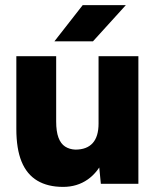

<svg xmlns="http://www.w3.org/2000/svg" viewBox="-20 -720 613 752"><path d="M375 0 366 -92V-500H522V0ZM44 -244V-500H200V-244ZM200 -244Q200 -205 209 -181Q218 -157 235 -146Q252 -135 275 -134Q320 -134 343 -159.5Q366 -185 366 -236H413Q413 -157 389 -101.5Q365 -46 323.5 -17Q282 12 227 12Q167 12 126 -12.5Q85 -37 64.5 -87Q44 -137 44 -215V-244ZM193 -558 304 -700H473L344 -558Z"/></svg>

Font: Figtree Light ExtraBold
Style: Regular
Weight: 800
Version: Version 2.001;gftools[0.9.30]